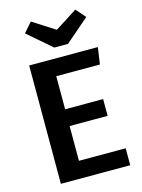

<svg xmlns="http://www.w3.org/2000/svg" viewBox="-136 -1005 801 1083"><g transform="rotate(-15 265.0 -464.0)"><path d="M486 0H81V-691H482L468 -593H213V-400H435V-302H213V-99H486ZM324 -752H244L105 -872L154 -928L284 -845L414 -928L463 -872Z"/></g></svg>

Font: Trujillo Medium
Style: Regular
Weight: 500
Designer: Fira Sans original fonts by bBox Type GmbH, Carrois Corporate GbR, & Edenspiekermann AG / Changes by Cristiano Sobral
Foundry: Fira Sans original fonts by bBox Type GmbH, Carrois Corporate GbR, & Edenspiekermann AG / Changes by Cristiano Sobral
Version: Version 4.301;October 17, 2021;FontCreator 14.0.0.2814 64-bi